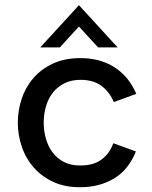

<svg xmlns="http://www.w3.org/2000/svg" viewBox="-20 -732 602 760"><path d="M299 9H294.5Q237.5 9 193 -11Q146.5 -32 115 -67.5Q83 -103 67 -149.5Q50.5 -196.5 50.5 -246.5Q50.5 -294 65.5 -340Q80.5 -386 111.5 -422Q142 -458 189 -480Q235.5 -502 298.5 -502Q335.5 -502 369 -493.5Q402 -485 430.5 -467.5Q458.5 -450 481.5 -423.5Q504 -396.5 519.5 -360.5L430.5 -328Q413.5 -368.5 381 -392.5Q349 -416 298.5 -416Q262 -416 234.5 -402Q207 -388 189 -365Q171 -342 162 -311Q153 -280.5 153 -246.5Q153 -214.5 161.5 -184Q170 -153 188 -129Q205.5 -105 233 -91Q259.5 -77 295.5 -77H299Q351 -77 382.5 -101Q414 -124.5 428.5 -165L518 -132.5Q488 -59 431.5 -25.5Q373.5 9 299 9ZM445.5 -544.5H368L292.5 -627L217 -544.5H139.5L292.5 -711.5Z"/></svg>

Font: Acari Sans Neue SemiBold
Style: Regular
Weight: 600
Designer: Alfredo Marco Pradil (font), Cristiano Sobral (main changes)
Foundry: Hanken Design Co. (font), Cristiano Sobral (main changes)
Version: Version 2.459;March 19, 2022;FontCreator 14.0.0.2808 64-bit;